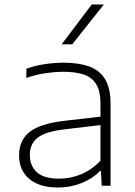

<svg xmlns="http://www.w3.org/2000/svg" viewBox="-20 -828 600 856"><path d="M239.5 8Q156 8 110.5 -30.2Q65 -68.5 65 -135.5Q65 -202 111.5 -239.2Q158 -276.5 264.5 -289L428 -308V-364.5Q428 -422 408.8 -453Q389.5 -484 352.5 -496Q315.5 -508 262.5 -508Q227.5 -508 184.5 -502Q141.5 -496 97.5 -480.5V-521.5Q133.5 -535 178 -541.8Q222.5 -548.5 264 -548.5Q330.5 -548.5 377.2 -531.8Q424 -515 448.5 -474.8Q473 -434.5 473 -364.5V0H433.5L430 -65.5H425.5Q395 -33 345 -12.5Q295 8 239.5 8ZM113 -138Q113 -88.5 144.5 -60Q176 -31.5 243.5 -31.5Q295 -31.5 342.5 -51.5Q390 -71.5 428 -111.5V-270.5L265 -251Q182 -241 147.5 -213.8Q113 -186.5 113 -138ZM255 -630.5 389 -808H443L302 -630.5Z"/></svg>

Font: Encode Sans Expanded ExtraLight
Style: Regular
Weight: 200
Width: 7
Designer: Multiple Designers
Foundry: Impallari Type
Version: Version 3.000; ttfautohint (v1.8.3) -l 8 -r 50 -G 200 -x 14 